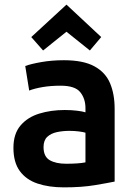

<svg xmlns="http://www.w3.org/2000/svg" viewBox="-20 -798 583 829"><path d="M256 11Q191 11 142 -5.5Q93 -22 65.5 -59.5Q38 -97 38 -160Q38 -220 68.5 -256Q99 -292 149.5 -307.5Q200 -323 259 -323Q288 -323 312.5 -320Q337 -317 349 -313V-331Q349 -372 326.5 -400Q304 -428 242 -428Q199 -428 164 -422Q129 -416 106 -407L89 -513Q113 -522 158.5 -530Q204 -538 256 -538Q339 -538 387 -512Q435 -486 455 -439Q475 -392 475 -328V-14Q446 -8 389.5 1.5Q333 11 256 11ZM266 -91Q291 -91 313 -92.5Q335 -94 349 -97V-225Q340 -228 320.5 -230.5Q301 -233 280 -233Q251 -233 225.5 -227.5Q200 -222 184 -207Q168 -192 168 -163Q168 -122 194.5 -106.5Q221 -91 266 -91ZM166 -580 115 -638 267 -778 417 -638 368 -580 267 -661Z"/></svg>

Font: Ubuntu Sans
Style: Bold
Weight: 700
Designer: Dalton Maag Ltd
Foundry: Dalton Maag Ltd
Version: Version 1.006; ttfautohint (v1.8.4.7-5d5b)